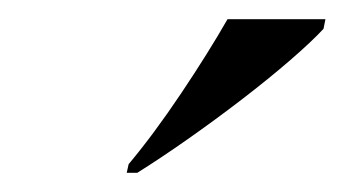

<svg xmlns="http://www.w3.org/2000/svg" viewBox="-20 -786 359 200"><path d="M114 -615Q140 -646 168.5 -688.5Q197 -731 217 -766H319L317 -756Q305 -743 282.5 -723.5Q260 -704 232 -682.5Q204 -661 175.5 -641Q147 -621 123 -606H112Z"/></svg>

Font: Noto Serif Display SemiCondensed Medium
Style: Italic
Weight: 500
Width: 4
Italic angle: -12°
Designer: Monotype Design Team
Foundry: Monotype Imaging Inc.
Version: Version 2.009